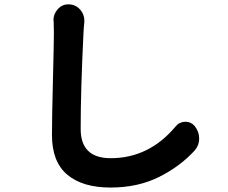

<svg xmlns="http://www.w3.org/2000/svg" viewBox="-20 -799 1040 875"><path d="M224.6 -701.2Q223.6 -704.1 223.6 -707Q223.6 -734.4 242.2 -755.9Q261.7 -779.3 292 -779.3Q293 -779.3 293 -779.3Q325.2 -778.3 345.7 -754.9Q364.3 -733.4 364.3 -706.1Q364.3 -702.1 364.3 -698.2Q361.3 -669.9 360.4 -646.5Q347.7 -391.6 347.7 -210.9Q347.7 -78.1 484.4 -78.1Q659.2 -78.1 780.3 -222.7Q796.9 -243.2 823.2 -244.1Q824.2 -244.1 826.2 -244.1Q850.6 -244.1 867.2 -224.6Q887.7 -199.2 887.7 -167Q887.7 -137.7 868.2 -114.3Q801.8 -41 705.1 7.3Q608.4 55.7 483.4 55.7Q356.4 55.7 286.6 -2.9Q216.8 -61.5 216.8 -183.6Q216.8 -255.9 221.2 -432.6Q225.6 -609.4 225.6 -646.5Q225.6 -674.8 224.6 -701.2Z"/></svg>

Font: Gen Jyuu GothicX Bold
Style: Bold
Weight: 700
Designer: Ryoko NISHIZUKA (kana &amp; ideographs); Paul D. Hunt (Latin, Greek &amp; Cyrillic); Wenlong ZHANG (bopomofo); Sandoll C
Version: Version 1.058.20140828